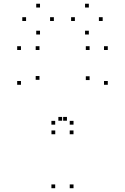

<svg xmlns="http://www.w3.org/2000/svg" viewBox="-20 -984 660 1014"><path d="M368.2 -275V-295H348.2V-275ZM549.3 -536.2V-556.2H529.3V-536.2ZM549.3 -720V-740H529.3V-720ZM453.2 -720V-740H433.2V-720ZM453.2 -561.2V-581.2H433.2V-561.2ZM308.2 -346.5V-366.5H288.2V-346.5ZM333.5 -346.5V-366.5H313.5V-346.5ZM188.5 -562.5V-582.5H168.5V-562.5ZM188.5 -720V-740H168.5V-720ZM90.7 -720V-740H70.7V-720ZM90.7 -536.2V-556.2H70.7V-536.2ZM271.8 -275V-295H251.8V-275ZM368.3 10V-10H348.3V10ZM368.3 -325.7V-345.7H348.3V-325.7ZM271.5 -325.7V-345.7H251.5V-325.7ZM271.5 10V-10H251.5V10ZM264.5 -873.2V-893.2H244.5V-873.2ZM191.3 -944.3V-964.3H171.3V-944.3ZM117.7 -873.2V-893.2H97.7V-873.2ZM191.3 -801.8V-821.8H171.3V-801.8ZM522.3 -873.2V-893.2H502.3V-873.2ZM449.2 -944.3V-964.3H429.2V-944.3ZM375.5 -873.2V-893.2H355.5V-873.2ZM449.2 -801.8V-821.8H429.2V-801.8Z"/></svg>

Font: Monaspace Krypton Dots Var
Style: Regular
Weight: 400
Designer: Riley Cran and the Lettermatic Team
Version: Version 1.100 (Monaspace Krypton Dots)